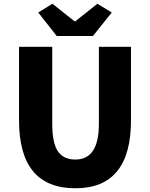

<svg xmlns="http://www.w3.org/2000/svg" viewBox="-20 -995 803 1029"><path d="M82 -350V-744H260V-331Q260 -228 291 -183Q321 -140 384 -140Q510 -140 510 -331V-744H682V-350Q682 14 384 14Q82 14 82 -350ZM185 -928 261 -975 379 -881H384L502 -975L579 -928L478 -802H284Z"/></svg>

Font: KaiGen Gothic KR Heavy
Style: Heavy
Weight: 900
Designer: Ryoko NISHIZUKA  (kana & ideographs); Paul D. Hunt (Latin, Greek & Cyrillic); Wenlong ZHANG  (bopomofo); Sandoll Communi
Foundry: Adobe Systems Incorporated
Version: Version 1.002 March 28, 2018